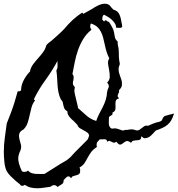

<svg xmlns="http://www.w3.org/2000/svg" viewBox="-40 -966 954 1031"><path d="M894.5 -356.4Q887.7 -334 879.4 -319.8Q871.1 -305.7 859.9 -296.4Q848.6 -287.1 833.5 -279.8Q818.4 -272.5 797.9 -265.6L796.9 -264.6H795.9Q785.2 -252 770.5 -237.8Q755.9 -223.6 734.4 -223.6Q729.5 -225.6 726.1 -229Q722.7 -232.4 718.8 -234.4Q717.8 -229.5 717.8 -226.1Q717.8 -222.7 714.8 -218.8Q710 -213.9 703.1 -213.4Q696.3 -212.9 689 -212.4Q681.6 -211.9 674.8 -210Q668 -208 664.1 -199.2L662.1 -200.2Q646.5 -211.9 637.7 -208Q628.9 -204.1 621.6 -197.8Q614.3 -191.4 606.9 -189.5Q599.6 -187.5 586.9 -202.1Q585.9 -203.1 585.9 -203.6Q585.9 -204.1 585 -205.1L582 -203.1Q574.2 -198.2 568.8 -200.2Q563.5 -202.1 558.1 -205.1Q552.7 -208 547.9 -209.5Q543 -210.9 537.1 -204.1Q536.1 -205.1 536.1 -207Q532.2 -216.8 525.9 -217.8Q519.5 -218.8 509.8 -217.8H496.1Q489.3 -210 483.9 -205.1Q478.5 -200.2 478.5 -186.5Q478.5 -184.6 479.5 -181.6Q480.5 -178.7 480.5 -176.8L478.5 -175.8Q460 -163.1 451.7 -152.3Q443.4 -141.6 431.6 -121.1Q421.9 -102.5 413.6 -89.8Q405.3 -77.1 386.7 -66.4Q392.6 -55.7 389.6 -45.9Q389.6 -44.9 390.1 -43.5Q390.6 -42 390.6 -41Q386.7 -31.2 379.9 -28.3Q373 -25.4 366.2 -23.9Q359.4 -22.5 352.5 -20Q345.7 -17.6 341.8 -8.8Q338.9 -11.7 335.9 -15.1Q333 -18.6 328.1 -18.6Q324.2 -19.5 320.8 -17.1Q317.4 -14.6 314 -11.7Q310.5 -8.8 307.6 -4.9Q304.7 -1 301.8 1Q302.7 17.6 291 23.9Q279.3 30.3 269.5 38.1Q252 18.6 230.5 37.1Q212.9 39.1 194.8 42Q176.8 44.9 159.2 44.9Q141.6 44.9 125 41Q108.4 37.1 92.8 26.4Q87.9 31.2 83.5 31.2Q79.1 31.2 73.2 31.2Q67.4 23.4 60.1 18.1Q52.7 12.7 44.9 5.9Q32.2 -4.9 18.1 -19Q3.9 -33.2 -3.9 -46.9Q-13.7 -66.4 -16.6 -97.2Q-19.5 -127.9 -19.5 -149.4Q-19.5 -188.5 -14.2 -226.1Q-8.8 -263.7 -3.9 -301.8V-302.7Q6.8 -330.1 17.6 -357.9Q28.3 -385.7 37.1 -414.1Q42 -428.7 45.9 -444.3Q49.8 -460 54.7 -474.6L55.7 -475.6Q62.5 -475.6 65.4 -476.1Q68.4 -476.6 73.2 -481.4Q73.2 -508.8 87.4 -535.6Q101.6 -562.5 121.1 -582V-583Q125 -603.5 137.7 -620.6Q150.4 -637.7 164.6 -653.3Q178.7 -668.9 191.4 -686Q204.1 -703.1 209 -723.6L210 -724.6Q215.8 -731.4 222.7 -736.8Q229.5 -742.2 237.3 -748Q254.9 -763.7 272 -778.8Q289.1 -793.9 304.7 -810.5Q317.4 -825.2 327.6 -836.4Q337.9 -847.7 348.6 -857.4Q359.4 -867.2 371.6 -877Q383.8 -886.7 400.4 -897.5L401.4 -898.4L407.2 -891.6Q418 -898.4 428.2 -903.3Q438.5 -908.2 449.2 -915Q457 -919.9 467.3 -926.3Q477.5 -932.6 488.3 -937.5Q499 -942.4 510.3 -944.8Q521.5 -947.3 532.2 -945.3Q546.9 -941.4 552.7 -932.6Q558.6 -923.8 569.3 -914.1Q582 -911.1 589.8 -903.8Q597.7 -896.5 602.1 -886.2Q606.4 -876 608.9 -864.7Q611.3 -853.5 613.3 -841.8Q614.3 -836.9 615.2 -832.5Q616.2 -828.1 616.2 -823.2Q612.3 -815.4 602.1 -816.4Q591.8 -817.4 585 -817.4L583 -816.4Q584 -828.1 577.6 -838.9Q571.3 -849.6 561.5 -858.9Q551.8 -868.2 540.5 -875Q529.3 -881.8 519.5 -886.7Q512.7 -884.8 510.7 -875.5Q508.8 -866.2 508.8 -861.3L518.6 -850.6Q520.5 -852.5 521.5 -853.5Q522.5 -854.5 524.4 -856.4Q530.3 -858.4 534.7 -853Q539.1 -847.7 543 -849.6H543.9Q551.8 -838.9 561 -822.3Q570.3 -805.7 572.3 -792Q574.2 -778.3 577.1 -765.6Q580.1 -752.9 591.8 -743.2Q590.8 -732.4 594.2 -717.8Q597.7 -703.1 597.7 -691.4Q597.7 -672.9 598.6 -657.2Q599.6 -641.6 603.5 -623V-622.1Q601.6 -617.2 599.1 -608.9Q596.7 -600.6 596.7 -594.7Q596.7 -579.1 602.5 -564.5Q608.4 -549.8 612.3 -536.1Q616.2 -522.5 614.7 -508.8Q613.3 -495.1 598.6 -481.4Q601.6 -473.6 596.7 -465.8Q591.8 -458 591.8 -450.2Q591.8 -446.3 594.7 -443.8Q597.7 -441.4 599.6 -438.5Q584 -433.6 581.5 -423.3Q579.1 -413.1 580.1 -401.4Q581.1 -389.6 579.6 -378.9Q578.1 -368.2 563.5 -361.3Q563.5 -358.4 564.5 -356.4Q564.5 -351.6 561.5 -349.1Q558.6 -346.7 554.7 -344.7Q550.8 -342.8 547.9 -340.3Q544.9 -337.9 544.9 -333Q544.9 -326.2 544.4 -317.4Q543.9 -308.6 544.4 -300.8Q544.9 -293 548.3 -286.1Q551.8 -279.3 559.6 -275.4H563.5Q575.2 -277.3 582 -276.4Q588.9 -275.4 599.6 -271.5Q607.4 -268.6 615.2 -266.1Q623 -263.7 630.9 -268.6Q638.7 -267.6 645.5 -269Q652.3 -270.5 658.7 -271Q665 -271.5 672.4 -271Q679.7 -270.5 689.5 -266.6L690.4 -265.6Q702.1 -264.6 709.5 -269.5Q716.8 -274.4 723.1 -279.8Q729.5 -285.2 736.3 -289.1Q743.2 -293 752.9 -291L753.9 -290Q768.6 -296.9 783.2 -302.7Q797.9 -308.6 813.5 -311.5Q823.2 -314.5 826.2 -316.9Q829.1 -319.3 830.6 -322.8Q832 -326.2 834 -331.1Q835.9 -335.9 843.8 -342.8Q857.4 -346.7 869.6 -350.1Q881.8 -353.5 894.5 -356.4ZM546.9 -652.3Q538.1 -669.9 532.2 -688.5Q526.4 -707 522.5 -726.6Q518.6 -745.1 514.2 -762.2Q509.8 -779.3 502.4 -794.4Q495.1 -809.6 482.9 -820.8Q470.7 -832 451.2 -838.9L448.2 -839.8Q444.3 -833 444.3 -823.7Q444.3 -814.5 450.2 -807.6L451.2 -805.7Q450.2 -805.7 450.2 -805.2Q450.2 -804.7 449.2 -804.7Q423.8 -784.2 407.2 -756.8Q390.6 -729.5 379.4 -698.2Q368.2 -667 361.8 -634.3Q355.5 -601.6 349.6 -571.3L348.6 -570.3Q350.6 -565.4 353 -561.5Q355.5 -557.6 355.5 -551.8Q355.5 -543 354 -536.6Q352.5 -530.3 351.6 -523.9Q350.6 -517.6 352.5 -511.7Q354.5 -505.9 361.3 -499Q362.3 -495.1 360.8 -490.7Q359.4 -486.3 359.4 -481.4Q359.4 -471.7 362.8 -457.5Q366.2 -443.4 369.6 -428.7Q373 -414.1 376 -402.3Q378.9 -390.6 378.9 -385.7Q401.4 -366.2 422.9 -346.7Q444.3 -327.1 473.6 -317.4L476.6 -316.4Q483.4 -336.9 493.2 -355.5Q502.9 -374 512.2 -392.1Q521.5 -410.2 527.8 -430.2Q534.2 -450.2 535.2 -474.6H536.1Q537.1 -483.4 540 -488.8Q543 -494.1 543.9 -499Q544.9 -503.9 543.5 -509.3Q542 -514.6 535.2 -522.5L536.1 -523.4Q548.8 -536.1 549.3 -552.7Q549.8 -569.3 546.4 -586.9Q543 -604.5 540.5 -621.1Q538.1 -637.7 545.9 -651.4ZM438.5 -237.3Q437.5 -248 428.7 -254.4Q419.9 -260.7 409.2 -266.1Q398.4 -271.5 388.7 -277.8Q378.9 -284.2 376 -294.9Q371.1 -299.8 365.7 -305.7Q360.4 -311.5 355.5 -316.4Q350.6 -320.3 344.2 -326.2Q337.9 -332 333 -338.4Q328.1 -344.7 324.7 -352.1Q321.3 -359.4 322.3 -367.2L321.3 -368.2Q309.6 -375 305.7 -383.8Q301.8 -392.6 300.3 -400.9Q298.8 -409.2 296.9 -417Q294.9 -424.8 287.1 -431.6Q278.3 -449.2 274.4 -468.3Q270.5 -487.3 269 -507.8Q267.6 -528.3 266.6 -548.3Q265.6 -568.4 262.7 -586.9V-587.9Q269.5 -598.6 269 -613.3Q268.6 -627.9 268.6 -638.7Q240.2 -585.9 204.6 -537.1Q168.9 -488.3 141.6 -432.6L148.4 -426.8L147.5 -425.8Q134.8 -409.2 129.4 -389.6Q124 -370.1 119.6 -349.1Q115.2 -328.1 108.9 -308.1Q102.5 -288.1 87.9 -272.5V-271.5H86.9Q66.4 -260.7 63.5 -247.6Q60.5 -234.4 64 -220.2Q67.4 -206.1 71.8 -190.9Q76.2 -175.8 70.3 -160.2V-159.2Q54.7 -128.9 58.6 -104Q62.5 -79.1 76.2 -49.8V-48.8Q81.1 -42 92.8 -43Q104.5 -43.9 110.4 -49.8L112.3 -48.8Q119.1 -40 129.9 -36.6Q140.6 -33.2 152.8 -32.2Q165 -31.2 177.2 -31.7Q189.5 -32.2 199.2 -32.2L286.1 -86.9Q298.8 -94.7 308.1 -99.6Q317.4 -104.5 329.1 -114.3Q339.8 -123 345.7 -130.4Q351.6 -137.7 362.3 -148.4L428.7 -214.8Q430.7 -216.8 434.6 -226.1Q438.5 -235.4 438.5 -237.3Z"/></svg>

Font: Homemade Apple
Style: Regular
Weight: 400
Designer: Font Diner, Inc
Foundry: Font Diner, Inc
Version: Version 1.000